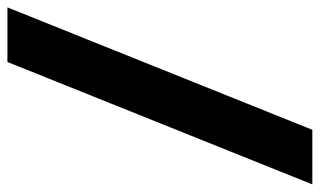

<svg xmlns="http://www.w3.org/2000/svg" viewBox="-248 -668 861 517"><g transform="rotate(90 182.5 -409.5)"><path d="M90.9 1 420.5 -820H273.5L-56.1 1Z"/></g></svg>

Font: Poland Can Into
Style: Of Regular
Weight: 500
Foundry: Cannot Into Space Fonts
Version: Version 1.01